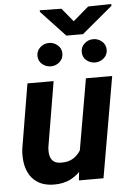

<svg xmlns="http://www.w3.org/2000/svg" viewBox="-60 -947 683 1003"><g transform="rotate(-5 281.0 -446.0)"><path d="M328.1 -133.8 396.5 -528.3H534.2L442.4 0H313.5ZM359.4 -235.4 398.9 -236.3Q393.6 -189.9 378.4 -145.5Q363.3 -101.1 336.9 -65.4Q310.5 -29.8 271.5 -9.3Q232.4 11.2 179.2 10.3Q135.7 9.3 106 -6.6Q76.2 -22.5 58.6 -49.6Q41 -76.7 34.9 -111.8Q28.8 -147 32.7 -187L89.8 -528.3H227.1L169.4 -185.1Q168 -168.5 169.4 -153.6Q170.9 -138.7 177.2 -127Q183.6 -115.2 195.3 -108.2Q207 -101.1 226.6 -100.6Q268.1 -99.1 295.4 -117.4Q322.8 -135.7 338.1 -167Q353.5 -198.2 359.4 -235.4ZM154.3 -665.5Q153.8 -692.4 173.1 -710.4Q192.4 -728.5 218.8 -729Q244.6 -729.5 264.6 -712.6Q284.7 -695.8 285.2 -669.4Q285.6 -642.1 266.4 -624.5Q247.1 -606.9 221.2 -606.4Q195.3 -606 175.3 -622.3Q155.3 -638.7 154.3 -665.5ZM386.7 -665Q385.7 -692.4 405.3 -710.2Q424.8 -728 450.7 -728.5Q476.6 -729 496.6 -712.4Q516.6 -695.8 517.6 -669.4Q518.1 -642.1 498.8 -624.5Q479.5 -606.9 453.1 -606.4Q427.2 -606 407.2 -622.3Q387.2 -638.7 386.7 -665ZM300.8 -901.4 358.9 -830.6 440.9 -900.9 562 -903.3 562.5 -894 401.4 -759.3H314L187.5 -894.5L187 -903.3Z"/></g></svg>

Font: Roboto
Style: Bold Italic
Weight: 700
Italic angle: -12°
Designer: Christian Robertson
Foundry: Google
Version: Version 3.0